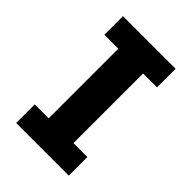

<svg xmlns="http://www.w3.org/2000/svg" viewBox="-203 -783 877 877"><g transform="rotate(45 235.0 -345.0)"><path d="M65 0V-120H155V-570H65V-690H405V-570H315V-120H405V0Z"/></g></svg>

Font: Radio Canada
Style: Regular
Weight: 400
Designer: Charles Daoud, Etienne Aubert Bonn, Alexandre Saumier Demers, Jacques Le Bailly
Foundry: Radio-Canada
Version: Version 2.104;gftools[0.9.28.dev5+ged2979d]